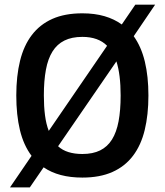

<svg xmlns="http://www.w3.org/2000/svg" viewBox="-20 -747 706 823"><path d="M22.9 56.2 115.2 -79.1Q81.1 -124.5 65.4 -189.5Q49.8 -254.4 49.8 -337.9Q49.8 -420.9 65.9 -486.3Q82 -551.8 116.5 -596.9Q150.9 -642.1 204.3 -666Q257.8 -689.9 333 -689.9Q385.7 -689.9 427.7 -677.7Q469.7 -665.5 502 -642.1L560.1 -727.1H645L553.2 -591.8Q585.4 -546.9 600.8 -483.2Q616.2 -419.4 616.2 -337.9Q616.2 -254.9 600.3 -189.7Q584.5 -124.5 550 -79.1Q515.6 -33.7 461.9 -9.8Q408.2 14.2 333 14.2Q231 14.2 167 -29.8L107.9 56.2ZM497.1 -337.9Q497.1 -427.7 479 -483.9L229 -120.1Q247.6 -103 273.7 -95Q299.8 -86.9 333 -86.9Q377.9 -86.9 409.2 -102.3Q440.4 -117.7 460 -148.9Q479.5 -180.2 488.3 -227.3Q497.1 -274.4 497.1 -337.9ZM168 -337.9Q168 -290.5 172.9 -252.9Q177.7 -215.3 189 -186L439 -550.8Q401.4 -588.9 333 -588.9Q287.6 -588.9 256.1 -573.2Q224.6 -557.6 205.1 -526.4Q185.5 -495.1 176.8 -448Q168 -400.9 168 -337.9Z"/></svg>

Font: Lorenzo Sans Medium
Style: Regular
Weight: 500
Foundry: Intel Corporation
Version: Version 1.00; ttfautohint (v1.5)